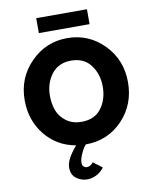

<svg xmlns="http://www.w3.org/2000/svg" viewBox="-131 -1135 1223 1521"><g transform="rotate(-10 480.5 -374.0)"><path d="M268 -1038H676V-918H268ZM268 -413Q268 -348 288 -294.5Q308 -241 358 -204Q408 -167 481 -167Q586 -167 639.5 -239Q693 -311 693 -413Q693 -514 638.5 -586.5Q584 -659 481 -659Q379 -659 323.5 -586.5Q268 -514 268 -413ZM65 -413Q65 -592 187 -716Q309 -840 481 -840Q654 -840 775 -716.5Q896 -593 896 -413Q896 -232 777 -108.5Q658 15 481 15Q474 23 464.5 36.5Q455 50 438.5 87Q422 124 422 155Q422 173 433.5 183.5Q445 194 459 194Q473 194 485.5 186.5Q498 179 504 172L510 164L582 218Q580 221 576.5 226Q573 231 560.5 243Q548 255 533 264.5Q518 274 494.5 282Q471 290 445 290Q398 290 358.5 261Q319 232 319 173Q319 107 405 9Q253 -17 159 -134Q65 -251 65 -413Z"/></g></svg>

Font: Hussar
Style: BoldWeb
Weight: 700
Foundry: Cannot Into Space Fonts
Version: Version 2.00